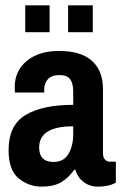

<svg xmlns="http://www.w3.org/2000/svg" viewBox="-20 -685 459 716"><path d="M74 -565V-665H165V-565ZM234 -565V-665H326V-565ZM364 -353V-114Q364 -98 371.5 -90Q379 -82 390 -82H412V-4Q386 11 346 11Q314 11 291.5 -6.5Q269 -24 261 -52H257Q234 -20 206.5 -4.5Q179 11 134 11Q88 11 50 -19.5Q12 -50 12 -125Q12 -218 75 -256Q138 -294 253 -294V-344Q253 -373 242 -389Q231 -405 202 -405Q172 -405 158.5 -389.5Q145 -374 145 -354V-340H36Q35 -345 35 -361Q35 -421 80 -458Q125 -495 200 -495Q282 -495 323 -458Q364 -421 364 -353ZM126 -135Q126 -81 180 -81Q217 -81 235 -110.5Q253 -140 253 -186V-214Q126 -214 126 -135Z"/></svg>

Font: Pragati Narrow
Style: Bold
Weight: 700
Designer: Hector Gatti, Marcela Romero, Pablo Cosgaya and Nicolas Silva
Foundry: Omnibus-Type
Version: Version 1.010; ttfautohint (v1.3)